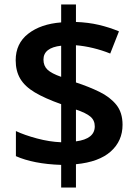

<svg xmlns="http://www.w3.org/2000/svg" viewBox="-20 -779 612 857"><path d="M253 -43Q191 -45 140 -55Q89 -65 51 -82V-194Q89 -176 145 -161Q201 -146 253 -144V-314Q180 -340 135.5 -366.5Q91 -393 70.5 -427.5Q50 -462 50 -510Q50 -585 106 -628.5Q162 -672 253 -679V-759H319V-681Q374 -679 421 -668Q468 -657 511 -639L472 -540Q435 -555 395.5 -564.5Q356 -574 319 -577V-411Q377 -392 424 -369Q471 -346 499 -311.5Q527 -277 527 -222Q527 -150 474.5 -103Q422 -56 319 -46V58H253ZM253 -575Q174 -566 174 -513Q174 -485 192 -468Q210 -451 253 -436ZM319 -148Q403 -159 403 -215Q403 -242 383.5 -258.5Q364 -275 319 -290Z"/></svg>

Font: Noto Sans Gurmukhi UI SemiBold
Style: Regular
Weight: 600
Designer: Jelle Bosma - Monotype Design Team
Foundry: Monotype Imaging Inc.
Version: Version 2.004; ttfautohint (v1.8.4.7-5d5b)